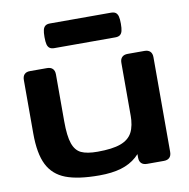

<svg xmlns="http://www.w3.org/2000/svg" viewBox="-86 -867 954 967"><g transform="rotate(-10 390.5 -383.5)"><path d="M716.3 -524.4V-40Q716.3 -21 706.3 -11Q696.3 -1 677.2 -1H591.3Q572.3 -1 562.3 -11Q552.2 -21 552.2 -40V-524.4Q552.2 -543.5 562.3 -553.5Q572.3 -563.5 591.3 -563.5H677.2Q696.3 -563.5 706.3 -553.5Q716.3 -543.5 716.3 -524.4ZM217.6 -524.4V-285.3Q217.6 -208.7 231.1 -170.3Q244.5 -131.8 273.7 -118.2Q302.8 -104.5 357.2 -104.5Q432.8 -104.5 475 -120Q517.3 -135.5 534.9 -168.8Q552.5 -202.1 552.5 -259.3L593.6 -119.6Q570 -72 536.7 -42.5Q503.4 -13 456.7 0.8Q410.1 14.6 345.5 14.6Q236.9 14.6 174 -9.4Q111.1 -33.5 82.3 -90.9Q53.5 -148.3 53.5 -251V-524.4Q53.5 -543.5 63.2 -553.5Q72.9 -563.5 91.1 -563.5H178.5Q197.6 -563.5 207.6 -553.5Q217.6 -543.5 217.6 -524.4ZM232.4 -782.4H544.9Q560.3 -782.4 568.8 -776Q577.2 -769.5 580.6 -756.3Q584 -743.2 584 -719.3Q584 -695.5 580.6 -682.3Q577.2 -669.1 568.8 -662.7Q560.3 -656.2 544.9 -656.2H232.4Q217.1 -656.2 208.6 -662.7Q200.1 -669.1 196.7 -682.3Q193.4 -695.5 193.4 -719.3Q193.4 -743.2 196.7 -756.3Q200.1 -769.5 208.6 -776Q217.1 -782.4 232.4 -782.4Z"/></g></svg>

Font: Gyrochrome
Style: Regular
Weight: 400
Designer: David Moles
Foundry: David Moles
Version: Version 1.005;Glyphs 3.2.3 (3260)